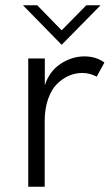

<svg xmlns="http://www.w3.org/2000/svg" viewBox="-20 -710 427 730"><path d="M214.4 -539.6 67.4 -689.9H121.6L214.4 -594.7L308.1 -689.9H362.3ZM87.4 0V-487.8H150.4V-385.7Q167.5 -439 210.4 -467.3Q253.4 -495.6 300.8 -495.6Q345.7 -495.6 377 -472.2L347.7 -418.5Q321.8 -432.6 292 -432.6Q266.6 -432.6 242.2 -422.1Q217.8 -411.6 196.8 -390.9Q175.8 -370.1 162.8 -333.3Q149.9 -296.4 149.9 -249V0Z"/></svg>

Font: HK Grotesk Legacy
Style: Regular
Weight: 400
Designer: Alfredo Marco Pradil
Foundry: Hanken Design Co.
Version: Version 2.022;PS 002.022;hotconv 1.0.88;makeotf.lib2.5.64775